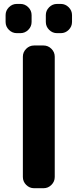

<svg xmlns="http://www.w3.org/2000/svg" viewBox="-20 -989 392 988"><path d="M155.3 -20.5Q131.8 -20.5 114.7 -37.6Q97.7 -54.7 97.7 -78.1V-697.3Q97.7 -720.7 114.7 -737.8Q131.8 -754.9 155.3 -754.9H204.1Q227.5 -754.9 244.6 -737.8Q261.7 -720.7 261.7 -697.3V-78.1Q261.7 -54.7 244.6 -37.6Q227.5 -20.5 204.1 -20.5ZM66.4 -818.4Q43 -818.4 25.9 -835.4Q8.8 -852.5 8.8 -876V-911.1Q8.8 -934.6 25.9 -951.7Q43 -968.8 66.4 -968.8H85Q108.4 -968.8 125.5 -951.7Q142.6 -934.6 142.6 -911.1V-876Q142.6 -852.5 125.5 -835.4Q108.4 -818.4 85 -818.4ZM273.4 -818.4Q250 -818.4 232.9 -835.4Q215.8 -852.5 215.8 -876V-911.1Q215.8 -934.6 232.9 -951.7Q250 -968.8 273.4 -968.8H293Q316.4 -968.8 333.5 -951.7Q350.6 -934.6 350.6 -911.1V-876Q350.6 -852.5 333.5 -835.4Q316.4 -818.4 293 -818.4Z"/></svg>

Font: Gen Jyuu Gothic P Bold
Style: Bold
Weight: 700
Designer: [Source Han Sans]
Ryoko NISHIZUKA  (kana & ideographs); Paul D. Hunt (Latin, Greek & Cyrillic); Wenlong ZHANG  (bopomofo
Version: Version 1.002.20150607